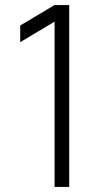

<svg xmlns="http://www.w3.org/2000/svg" viewBox="-20 -740 414 760"><path d="M254 -720H196L60 -639V-573L196 -654.5V0H254Z"/></svg>

Font: Eudonet Light
Style: Regular
Weight: 300
Designer: Mikhail Sharanda
Foundry: Mikhail Sharanda
Version: Version 4.503;Glyphs 3.1.2 (3151)